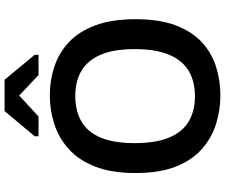

<svg xmlns="http://www.w3.org/2000/svg" viewBox="-90 -854 956 815"><g transform="rotate(-90 387.5 -446.0)"><path d="M391 12Q328 12 269 -6.5Q210 -25 163 -66.5Q116 -108 88.5 -177Q61 -246 61 -348Q61 -450 88.5 -520Q116 -590 163 -632Q210 -674 269 -693Q328 -712 391 -712Q454 -712 512 -693Q570 -674 615.5 -632Q661 -590 687.5 -520Q714 -450 714 -348Q714 -246 687.5 -177Q661 -108 616 -66.5Q571 -25 512.5 -6.5Q454 12 391 12ZM387 -96Q450 -96 494.5 -122.5Q539 -149 563 -205.5Q587 -262 587 -351Q587 -441 563 -496.5Q539 -552 494.5 -578Q450 -604 388 -604Q325 -604 280 -578Q235 -552 211.5 -496.5Q188 -441 188 -352Q188 -263 211.5 -206Q235 -149 280 -122.5Q325 -96 387 -96ZM324 -904H457L563 -776V-760H477L390 -842L301 -760H217V-776Z"/></g></svg>

Font: AR One Sans SemiBold
Style: Regular
Weight: 600
Designer: Niteesh Yadav
Foundry: Niteesh Yadav
Version: Version 1.001;gftools[0.9.33]